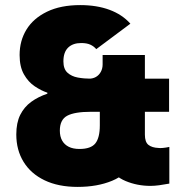

<svg xmlns="http://www.w3.org/2000/svg" viewBox="-20 -727 721 754"><path d="M358 -534Q349 -545 335 -551.5Q321 -558 299 -558Q266 -558 247.5 -540Q229 -522 229 -486Q229 -456 245 -441.5Q261 -427 285.5 -422.5Q310 -418 337 -418H609V-288H337Q273 -288 244 -272.5Q215 -257 215 -214Q215 -191 224 -175Q233 -159 250 -150.5Q267 -142 292 -142Q337 -142 354.5 -164Q372 -186 372 -235V-388H543V-235Q543 -147 510.5 -94Q478 -41 420 -17Q362 7 285 7Q209 7 155 -19Q101 -45 72.5 -91.5Q44 -138 44 -199Q44 -245 59.5 -276Q75 -307 102.5 -327Q130 -347 166 -359V-363Q142 -371 116.5 -388Q91 -405 74 -435Q57 -465 57 -511Q57 -567 84 -611Q111 -655 164.5 -681Q218 -707 295 -707Q360 -707 410 -688.5Q460 -670 492 -634ZM492 -634 358 -534ZM329 -418Q345 -418 357 -425Q369 -432 376 -445Q383 -458 383 -474V-511H549V-418H644V-288H549V-198Q549 -169 563 -158Q577 -147 602 -146Q608 -145 619.5 -146Q631 -147 645 -150V-6Q624 -2 605 0.5Q586 3 571 3Q519 3 473.5 -16Q428 -35 400 -79Q372 -123 372 -198V-288H301V-418Z"/></svg>

Font: Albert Sans Black
Style: Regular
Weight: 900
Designer: Andreas Rasmussen
Foundry: a.Foundry
Version: Version 1.025